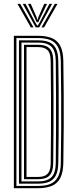

<svg xmlns="http://www.w3.org/2000/svg" viewBox="-20 -988 400 1008"><path d="M52.8 0V-800H180.5Q222 -800 251.2 -788.4Q280.5 -776.8 296 -747.9Q311.5 -719 312.5 -667Q313.8 -584 314.4 -500.2Q315 -416.5 314.6 -326.1Q314.2 -235.8 312.5 -133.2Q311.5 -81.8 296 -52.8Q280.5 -23.8 251.2 -11.9Q222 0 180 0ZM66.2 -11.8H180Q208.5 -11.8 230.4 -17.6Q252.2 -23.5 267.4 -37.2Q282.5 -51 290.6 -74.6Q298.8 -98.2 299.2 -133.5Q300.8 -222.8 301.2 -309.9Q301.8 -397 301.2 -485.4Q300.8 -573.8 299.2 -666.8Q298.5 -714.8 284.4 -741.1Q270.2 -767.5 244 -777.9Q217.8 -788.2 180.5 -788.2H66.2ZM79.5 -23.8V-776.2H180.5Q214.8 -776.2 238 -766.8Q261.2 -757.2 273.4 -733.4Q285.5 -709.5 286 -666.8Q287.2 -599.8 287.8 -534.1Q288.2 -468.5 288.2 -402.9Q288.2 -337.2 287.8 -270.4Q287.2 -203.5 286 -133.8Q285.5 -90.2 272.9 -66.4Q260.2 -42.5 236.9 -33.1Q213.5 -23.8 180 -23.8ZM92.8 -35.5H180Q227.8 -35.5 250 -57.6Q272.2 -79.8 272.8 -133.2Q273.8 -225.8 274.1 -311.6Q274.5 -397.5 274.1 -484.6Q273.8 -571.8 272.8 -667Q272.2 -720.5 250.2 -742.5Q228.2 -764.5 180.5 -764.5H92.8ZM106 -47.2V-752.8H180.5Q205 -752.8 222.6 -745.5Q240.2 -738.2 249.8 -719.8Q259.2 -701.2 259.5 -667Q260.5 -576.2 260.9 -490Q261.2 -403.8 260.9 -316.1Q260.5 -228.5 259.5 -133.2Q259 -86.2 240.2 -66.8Q221.5 -47.2 180 -47.2ZM119.2 -59.2H180Q203 -59.2 217.5 -66.5Q232 -73.8 239 -90Q246 -106.2 246.2 -133.2Q247.2 -213 247.6 -296.2Q248 -379.5 247.8 -471Q247.5 -562.5 246.2 -667Q245.8 -709.2 229.4 -725Q213 -740.8 180.5 -740.8H119.2ZM71.5 -967.8H86L155.8 -844.2H142ZM99.5 -967.8H114L163.2 -873.8L174.8 -854.2H178.8L190.2 -873.8L239.5 -967.8H254L185.8 -844.2H167.5ZM127 -967.8H141.5L171.5 -899L175.5 -885H178L182 -899L212.2 -967.8H227L189.5 -890.2L181 -871.5H172.5L163.8 -890.2ZM267.5 -967.8H281.8L211.5 -844.2H197.8Z"/></svg>

Font: Big Shoulders Inline Display Thin
Style: Regular
Weight: 400
Version: Version 2.002